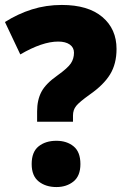

<svg xmlns="http://www.w3.org/2000/svg" viewBox="-20 -744 507 776"><path d="M130 -294Q130 -340 147.5 -373Q165 -406 212 -439Q254 -469 266.5 -488Q279 -507 279 -531Q279 -552 262 -564Q245 -576 215 -576Q151 -576 62 -524L0 -655Q52 -688 109 -706Q166 -724 230 -724Q336 -724 393.5 -675.5Q451 -627 451 -546Q451 -486 425 -443.5Q399 -401 343 -362Q301 -332 288 -316Q275 -300 275 -277V-252H130ZM108 -81Q108 -130 136 -152.5Q164 -175 208 -175Q250 -175 277.5 -152.5Q305 -130 305 -81Q305 -33 277 -10.5Q249 12 208 12Q165 12 136.5 -10.5Q108 -33 108 -81Z"/></svg>

Font: Noto Sans Lao SemiCondensed Black
Style: Regular
Weight: 900
Width: 4
Designer: Monotype Design Team
Foundry: Monotype Imaging Inc.
Version: Version 2.003; ttfautohint (v1.8.4.7-5d5b)